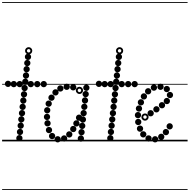

<svg xmlns="http://www.w3.org/2000/svg" viewBox="-25 -1349 1810 1832"><path d="M242.1 -776.5Q229.5 -776.5 220.8 -785.2Q212 -793.9 212 -806.4Q212 -819 220.7 -827.8Q229.4 -836.5 241.9 -836.5Q254.5 -836.5 263.2 -827.8Q272 -819.1 272 -806.6Q272 -794 263.3 -785.2Q254.6 -776.5 242.1 -776.5ZM235.6 -717.5Q223 -717.5 214.2 -726.2Q205.5 -734.9 205.5 -747.4Q205.5 -760 214.2 -768.8Q222.9 -777.5 235.4 -777.5Q248 -777.5 256.8 -768.8Q265.5 -760.1 265.5 -747.6Q265.5 -735 256.8 -726.2Q248.1 -717.5 235.6 -717.5ZM229.1 -658.5Q216.5 -658.5 207.8 -667.2Q199 -675.9 199 -688.4Q199 -701 207.7 -709.8Q216.4 -718.5 228.9 -718.5Q241.5 -718.5 250.2 -709.8Q259 -701.1 259 -688.6Q259 -676 250.3 -667.2Q241.6 -658.5 229.1 -658.5ZM223.1 -598.5Q210.5 -598.5 201.8 -607.2Q193 -615.9 193 -628.4Q193 -641 201.7 -649.8Q210.4 -658.5 222.9 -658.5Q235.5 -658.5 244.2 -649.8Q253 -641.1 253 -628.6Q253 -616 244.3 -607.2Q235.6 -598.5 223.1 -598.5ZM216.6 -539Q204 -539 195.2 -547.7Q186.5 -556.4 186.5 -568.9Q186.5 -581.5 195.2 -590.2Q203.9 -599 216.4 -599Q229 -599 237.8 -590.3Q246.5 -581.6 246.5 -569.1Q246.5 -556.5 237.8 -547.8Q229.1 -539 216.6 -539ZM210.1 -479Q197.5 -479 188.8 -487.7Q180 -496.4 180 -508.9Q180 -521.5 188.7 -530.2Q197.4 -539 209.9 -539Q222.5 -539 231.2 -530.3Q240 -521.6 240 -509.1Q240 -496.5 231.3 -487.8Q222.6 -479 210.1 -479ZM204.1 -419Q191.5 -419 182.8 -427.7Q174 -436.4 174 -448.9Q174 -461.5 182.7 -470.2Q191.4 -479 203.9 -479Q216.5 -479 225.2 -470.3Q234 -461.6 234 -449.1Q234 -436.5 225.3 -427.8Q216.6 -419 204.1 -419ZM197.6 -359.5Q185 -359.5 176.2 -368.2Q167.5 -376.9 167.5 -389.4Q167.5 -402 176.2 -410.8Q184.9 -419.5 197.4 -419.5Q210 -419.5 218.8 -410.8Q227.5 -402.1 227.5 -389.6Q227.5 -377 218.8 -368.2Q210.1 -359.5 197.6 -359.5ZM191.1 -299.5Q178.5 -299.5 169.8 -308.2Q161 -316.9 161 -329.4Q161 -342 169.7 -350.8Q178.4 -359.5 190.9 -359.5Q203.5 -359.5 212.2 -350.8Q221 -342.1 221 -329.6Q221 -317 212.3 -308.2Q203.6 -299.5 191.1 -299.5ZM185.1 -239.5Q172.5 -239.5 163.8 -248.2Q155 -256.9 155 -269.4Q155 -282 163.7 -290.8Q172.4 -299.5 184.9 -299.5Q197.5 -299.5 206.2 -290.8Q215 -282.1 215 -269.6Q215 -257 206.3 -248.2Q197.6 -239.5 185.1 -239.5ZM178.6 -180Q166 -180 157.2 -188.7Q148.5 -197.4 148.5 -209.9Q148.5 -222.5 157.2 -231.2Q165.9 -240 178.4 -240Q191 -240 199.8 -231.3Q208.5 -222.6 208.5 -210.1Q208.5 -197.5 199.8 -188.8Q191.1 -180 178.6 -180ZM172.6 -120Q160 -120 151.2 -128.7Q142.5 -137.4 142.5 -149.9Q142.5 -162.5 151.2 -171.2Q159.9 -180 172.4 -180Q185 -180 193.8 -171.3Q202.5 -162.6 202.5 -150.1Q202.5 -137.5 193.8 -128.8Q185.1 -120 172.6 -120ZM166.1 -60Q153.5 -60 144.8 -68.7Q136 -77.4 136 -89.9Q136 -102.5 144.7 -111.2Q153.4 -120 165.9 -120Q178.5 -120 187.2 -111.3Q196 -102.6 196 -90.1Q196 -77.5 187.3 -68.8Q178.6 -60 166.1 -60ZM160.1 -0.5Q147.5 -0.5 138.8 -9.2Q130 -17.9 130 -30.4Q130 -43 138.7 -51.8Q147.4 -60.5 159.9 -60.5Q172.5 -60.5 181.2 -51.8Q190 -43.1 190 -30.6Q190 -18 181.3 -9.2Q172.6 -0.5 160.1 -0.5ZM248.7 -830Q234.5 -830 224.2 -840.2Q214 -850.3 214 -864.7Q214 -879 224.2 -889Q234.3 -899 248.7 -899Q263 -899 273 -888.9Q283 -878.9 283 -864.7Q283 -850.5 272.9 -840.2Q262.9 -830 248.7 -830ZM248.8 -848Q255.5 -848 260.2 -852.9Q265 -857.8 265 -864.5Q265 -871.5 260.2 -876.2Q255.4 -881 248.5 -881Q242 -881 237 -876.2Q232 -871.5 232 -864.5Q232 -857.8 237 -852.9Q242 -848 248.8 -848ZM106.6 -516.5Q94 -516.5 85.2 -525.2Q76.5 -533.9 76.5 -546.4Q76.5 -559 85.2 -567.8Q93.9 -576.5 106.4 -576.5Q119 -576.5 127.8 -567.8Q136.5 -559.1 136.5 -546.6Q136.5 -534 127.8 -525.2Q119.1 -516.5 106.6 -516.5ZM163.1 -516.5Q150.5 -516.5 141.8 -525.2Q133 -533.9 133 -546.4Q133 -559 141.7 -567.8Q150.4 -576.5 162.9 -576.5Q175.5 -576.5 184.2 -567.8Q193 -559.1 193 -546.6Q193 -534 184.3 -525.2Q175.6 -516.5 163.1 -516.5ZM269.1 -516.5Q256.5 -516.5 247.8 -525.2Q239 -533.9 239 -546.4Q239 -559 247.7 -567.8Q256.4 -576.5 268.9 -576.5Q281.5 -576.5 290.2 -567.8Q299 -559.1 299 -546.6Q299 -534 290.3 -525.2Q281.6 -516.5 269.1 -516.5ZM392.6 -516.5Q380 -516.5 371.2 -525.2Q362.5 -533.9 362.5 -546.4Q362.5 -559 371.2 -567.8Q379.9 -576.5 392.4 -576.5Q405 -576.5 413.8 -567.8Q422.5 -559.1 422.5 -546.6Q422.5 -534 413.8 -525.2Q405.1 -516.5 392.6 -516.5ZM51.6 -519Q39 -519 30.2 -527.7Q21.5 -536.4 21.5 -548.9Q21.5 -561.5 30.2 -570.2Q38.9 -579 51.4 -579Q64 -579 72.8 -570.3Q81.5 -561.6 81.5 -549.1Q81.5 -536.5 72.8 -527.8Q64.1 -519 51.6 -519ZM330.6 -516.5Q318 -516.5 309.2 -525.2Q300.5 -533.9 300.5 -546.4Q300.5 -559 309.2 -567.8Q317.9 -576.5 330.4 -576.5Q343 -576.5 351.8 -567.8Q360.5 -559.1 360.5 -546.6Q360.5 -534 351.8 -525.2Q343.1 -516.5 330.6 -516.5ZM-5 455H464.5V463H-5ZM-5 -16H464.5V0H-5ZM-5 -549H464.5V-541H-5ZM-5 -1329H464.5V-1321H-5Z M799.1 -481.5Q786.5 -481.5 777.8 -490.2Q769 -498.9 769 -511.4Q769 -524 777.7 -532.8Q786.4 -541.5 798.9 -541.5Q811.5 -541.5 820.2 -532.8Q829 -524.1 829 -511.6Q829 -499 820.3 -490.2Q811.6 -481.5 799.1 -481.5ZM792.6 -421Q780 -421 771.2 -429.7Q762.5 -438.4 762.5 -450.9Q762.5 -463.5 771.2 -472.2Q779.9 -481 792.4 -481Q805 -481 813.8 -472.3Q822.5 -463.6 822.5 -451.1Q822.5 -438.5 813.8 -429.8Q805.1 -421 792.6 -421ZM786.1 -360.5Q773.5 -360.5 764.8 -369.2Q756 -377.9 756 -390.4Q756 -403 764.7 -411.8Q773.4 -420.5 785.9 -420.5Q798.5 -420.5 807.2 -411.8Q816 -403.1 816 -390.6Q816 -378 807.3 -369.2Q798.6 -360.5 786.1 -360.5ZM779.6 -300Q767 -300 758.2 -308.7Q749.5 -317.4 749.5 -329.9Q749.5 -342.5 758.2 -351.2Q766.9 -360 779.4 -360Q792 -360 800.8 -351.3Q809.5 -342.6 809.5 -330.1Q809.5 -317.5 800.8 -308.8Q792.1 -300 779.6 -300ZM773.1 -239.5Q760.5 -239.5 751.8 -248.2Q743 -256.9 743 -269.4Q743 -282 751.7 -290.8Q760.4 -299.5 772.9 -299.5Q785.5 -299.5 794.2 -290.8Q803 -282.1 803 -269.6Q803 -257 794.3 -248.2Q785.6 -239.5 773.1 -239.5ZM766.1 -178.5Q753.5 -178.5 744.8 -187.2Q736 -195.9 736 -208.4Q736 -221 744.7 -229.8Q753.4 -238.5 765.9 -238.5Q778.5 -238.5 787.2 -229.8Q796 -221.1 796 -208.6Q796 -196 787.3 -187.2Q778.6 -178.5 766.1 -178.5ZM759.6 -118Q747 -118 738.2 -126.7Q729.5 -135.4 729.5 -147.9Q729.5 -160.5 738.2 -169.2Q746.9 -178 759.4 -178Q772 -178 780.8 -169.3Q789.5 -160.6 789.5 -148.1Q789.5 -135.5 780.8 -126.8Q772.1 -118 759.6 -118ZM753.1 -57.5Q740.5 -57.5 731.8 -66.2Q723 -74.9 723 -87.4Q723 -100 731.7 -108.8Q740.4 -117.5 752.9 -117.5Q765.5 -117.5 774.2 -108.8Q783 -100.1 783 -87.6Q783 -75 774.3 -66.2Q765.6 -57.5 753.1 -57.5ZM746.6 3Q734 3 725.2 -5.7Q716.5 -14.4 716.5 -26.9Q716.5 -39.5 725.2 -48.2Q733.9 -57 746.4 -57Q759 -57 767.8 -48.3Q776.5 -39.6 776.5 -27.1Q776.5 -14.5 767.8 -5.8Q759.1 3 746.6 3ZM673.6 -486Q661 -486 652.2 -494.7Q643.5 -503.4 643.5 -515.9Q643.5 -528.5 652.2 -537.2Q660.9 -546 673.4 -546Q686 -546 694.8 -537.3Q703.5 -528.6 703.5 -516.1Q703.5 -503.5 694.8 -494.8Q686.1 -486 673.6 -486ZM611.6 -491Q599 -491 590.2 -499.7Q581.5 -508.4 581.5 -520.9Q581.5 -533.5 590.2 -542.2Q598.9 -551 611.4 -551Q624 -551 632.8 -542.3Q641.5 -533.6 641.5 -521.1Q641.5 -508.5 632.8 -499.8Q624.1 -491 611.6 -491ZM551.1 -475Q538.5 -475 529.8 -483.7Q521 -492.4 521 -504.9Q521 -517.5 529.7 -526.2Q538.4 -535 550.9 -535Q563.5 -535 572.2 -526.3Q581 -517.6 581 -505.1Q581 -492.5 572.3 -483.8Q563.6 -475 551.1 -475ZM504.6 -437.5Q492 -437.5 483.2 -446.2Q474.5 -454.9 474.5 -467.4Q474.5 -480 483.2 -488.8Q491.9 -497.5 504.4 -497.5Q517 -497.5 525.8 -488.8Q534.5 -480.1 534.5 -467.6Q534.5 -455 525.8 -446.2Q517.1 -437.5 504.6 -437.5ZM466.6 -387Q454 -387 445.2 -395.7Q436.5 -404.4 436.5 -416.9Q436.5 -429.5 445.2 -438.2Q453.9 -447 466.4 -447Q479 -447 487.8 -438.3Q496.5 -429.6 496.5 -417.1Q496.5 -404.5 487.8 -395.8Q479.1 -387 466.6 -387ZM439.6 -330Q427 -330 418.2 -338.7Q409.5 -347.4 409.5 -359.9Q409.5 -372.5 418.2 -381.2Q426.9 -390 439.4 -390Q452 -390 460.8 -381.3Q469.5 -372.6 469.5 -360.1Q469.5 -347.5 460.8 -338.8Q452.1 -330 439.6 -330ZM425.6 -267Q413 -267 404.2 -275.7Q395.5 -284.4 395.5 -296.9Q395.5 -309.5 404.2 -318.2Q412.9 -327 425.4 -327Q438 -327 446.8 -318.3Q455.5 -309.6 455.5 -297.1Q455.5 -284.5 446.8 -275.8Q438.1 -267 425.6 -267ZM423.6 -203.5Q411 -203.5 402.2 -212.2Q393.5 -220.9 393.5 -233.4Q393.5 -246 402.2 -254.8Q410.9 -263.5 423.4 -263.5Q436 -263.5 444.8 -254.8Q453.5 -246.1 453.5 -233.6Q453.5 -221 444.8 -212.2Q436.1 -203.5 423.6 -203.5ZM428.6 -142.5Q416 -142.5 407.2 -151.2Q398.5 -159.9 398.5 -172.4Q398.5 -185 407.2 -193.8Q415.9 -202.5 428.4 -202.5Q441 -202.5 449.8 -193.8Q458.5 -185.1 458.5 -172.6Q458.5 -160 449.8 -151.2Q441.1 -142.5 428.6 -142.5ZM442.6 -78Q430 -78 421.2 -86.7Q412.5 -95.4 412.5 -107.9Q412.5 -120.5 421.2 -129.2Q429.9 -138 442.4 -138Q455 -138 463.8 -129.3Q472.5 -120.6 472.5 -108.1Q472.5 -95.5 463.8 -86.8Q455.1 -78 442.6 -78ZM472.1 -21Q459.5 -21 450.8 -29.7Q442 -38.4 442 -50.9Q442 -63.5 450.7 -72.2Q459.4 -81 471.9 -81Q484.5 -81 493.2 -72.3Q502 -63.6 502 -51.1Q502 -38.5 493.3 -29.8Q484.6 -21 472.1 -21ZM525.6 10Q513 10 504.2 1.3Q495.5 -7.4 495.5 -19.9Q495.5 -32.5 504.2 -41.2Q512.9 -50 525.4 -50Q538 -50 546.8 -41.3Q555.5 -32.6 555.5 -20.1Q555.5 -7.5 546.8 1.2Q538.1 10 525.6 10ZM587.1 2Q574.5 2 565.8 -6.7Q557 -15.4 557 -27.9Q557 -40.5 565.7 -49.2Q574.4 -58 586.9 -58Q599.5 -58 608.2 -49.3Q617 -40.6 617 -28.1Q617 -15.5 608.3 -6.8Q599.6 2 587.1 2ZM636.1 -36.5Q623.5 -36.5 614.8 -45.2Q606 -53.9 606 -66.4Q606 -79 614.7 -87.8Q623.4 -96.5 635.9 -96.5Q648.5 -96.5 657.2 -87.8Q666 -79.1 666 -66.6Q666 -54 657.3 -45.2Q648.6 -36.5 636.1 -36.5ZM674.1 -88Q661.5 -88 652.8 -96.7Q644 -105.4 644 -117.9Q644 -130.5 652.7 -139.2Q661.4 -148 673.9 -148Q686.5 -148 695.2 -139.3Q704 -130.6 704 -118.1Q704 -105.5 695.3 -96.8Q686.6 -88 674.1 -88ZM704.1 -141.5Q691.5 -141.5 682.8 -150.2Q674 -158.9 674 -171.4Q674 -184 682.7 -192.8Q691.4 -201.5 703.9 -201.5Q716.5 -201.5 725.2 -192.8Q734 -184.1 734 -171.6Q734 -159 725.3 -150.2Q716.6 -141.5 704.1 -141.5ZM729.6 -196Q717 -196 708.2 -204.7Q699.5 -213.4 699.5 -225.9Q699.5 -238.5 708.2 -247.2Q716.9 -256 729.4 -256Q742 -256 750.8 -247.3Q759.5 -238.6 759.5 -226.1Q759.5 -213.5 750.8 -204.8Q742.1 -196 729.6 -196ZM733.2 -452Q719 -452 708.8 -462.2Q698.5 -472.3 698.5 -486.7Q698.5 -501 708.7 -511Q718.8 -521 733.2 -521Q747.5 -521 757.5 -510.9Q767.5 -500.9 767.5 -486.7Q767.5 -472.5 757.4 -462.2Q747.4 -452 733.2 -452ZM733.2 -470Q740 -470 744.8 -474.9Q749.5 -479.8 749.5 -486.5Q749.5 -493.5 744.7 -498.2Q739.9 -503 733 -503Q726.5 -503 721.5 -498.2Q716.5 -493.5 716.5 -486.5Q716.5 -479.8 721.5 -474.9Q726.5 -470 733.2 -470ZM350.5 455H946V463H350.5ZM350.5 -16H946V0H350.5ZM350.5 -549H946V-541H350.5ZM350.5 -1329H946V-1321H350.5Z M1109.6 -776.5Q1097 -776.5 1088.2 -785.2Q1079.5 -793.9 1079.5 -806.4Q1079.5 -819 1088.2 -827.8Q1096.9 -836.5 1109.4 -836.5Q1122 -836.5 1130.8 -827.8Q1139.5 -819.1 1139.5 -806.6Q1139.5 -794 1130.8 -785.2Q1122.1 -776.5 1109.6 -776.5ZM1103.1 -717.5Q1090.5 -717.5 1081.8 -726.2Q1073 -734.9 1073 -747.4Q1073 -760 1081.7 -768.8Q1090.4 -777.5 1102.9 -777.5Q1115.5 -777.5 1124.2 -768.8Q1133 -760.1 1133 -747.6Q1133 -735 1124.3 -726.2Q1115.6 -717.5 1103.1 -717.5ZM1096.6 -658.5Q1084 -658.5 1075.2 -667.2Q1066.5 -675.9 1066.5 -688.4Q1066.5 -701 1075.2 -709.8Q1083.9 -718.5 1096.4 -718.5Q1109 -718.5 1117.8 -709.8Q1126.5 -701.1 1126.5 -688.6Q1126.5 -676 1117.8 -667.2Q1109.1 -658.5 1096.6 -658.5ZM1090.6 -598.5Q1078 -598.5 1069.2 -607.2Q1060.5 -615.9 1060.5 -628.4Q1060.5 -641 1069.2 -649.8Q1077.9 -658.5 1090.4 -658.5Q1103 -658.5 1111.8 -649.8Q1120.5 -641.1 1120.5 -628.6Q1120.5 -616 1111.8 -607.2Q1103.1 -598.5 1090.6 -598.5ZM1084.1 -539Q1071.5 -539 1062.8 -547.7Q1054 -556.4 1054 -568.9Q1054 -581.5 1062.7 -590.2Q1071.4 -599 1083.9 -599Q1096.5 -599 1105.2 -590.3Q1114 -581.6 1114 -569.1Q1114 -556.5 1105.3 -547.8Q1096.6 -539 1084.1 -539ZM1077.6 -479Q1065 -479 1056.2 -487.7Q1047.5 -496.4 1047.5 -508.9Q1047.5 -521.5 1056.2 -530.2Q1064.9 -539 1077.4 -539Q1090 -539 1098.8 -530.3Q1107.5 -521.6 1107.5 -509.1Q1107.5 -496.5 1098.8 -487.8Q1090.1 -479 1077.6 -479ZM1071.6 -419Q1059 -419 1050.2 -427.7Q1041.5 -436.4 1041.5 -448.9Q1041.5 -461.5 1050.2 -470.2Q1058.9 -479 1071.4 -479Q1084 -479 1092.8 -470.3Q1101.5 -461.6 1101.5 -449.1Q1101.5 -436.5 1092.8 -427.8Q1084.1 -419 1071.6 -419ZM1065.1 -359.5Q1052.5 -359.5 1043.8 -368.2Q1035 -376.9 1035 -389.4Q1035 -402 1043.7 -410.8Q1052.4 -419.5 1064.9 -419.5Q1077.5 -419.5 1086.2 -410.8Q1095 -402.1 1095 -389.6Q1095 -377 1086.3 -368.2Q1077.6 -359.5 1065.1 -359.5ZM1058.6 -299.5Q1046 -299.5 1037.2 -308.2Q1028.5 -316.9 1028.5 -329.4Q1028.5 -342 1037.2 -350.8Q1045.9 -359.5 1058.4 -359.5Q1071 -359.5 1079.8 -350.8Q1088.5 -342.1 1088.5 -329.6Q1088.5 -317 1079.8 -308.2Q1071.1 -299.5 1058.6 -299.5ZM1052.6 -239.5Q1040 -239.5 1031.2 -248.2Q1022.5 -256.9 1022.5 -269.4Q1022.5 -282 1031.2 -290.8Q1039.9 -299.5 1052.4 -299.5Q1065 -299.5 1073.8 -290.8Q1082.5 -282.1 1082.5 -269.6Q1082.5 -257 1073.8 -248.2Q1065.1 -239.5 1052.6 -239.5ZM1046.1 -180Q1033.5 -180 1024.8 -188.7Q1016 -197.4 1016 -209.9Q1016 -222.5 1024.7 -231.2Q1033.4 -240 1045.9 -240Q1058.5 -240 1067.2 -231.3Q1076 -222.6 1076 -210.1Q1076 -197.5 1067.3 -188.8Q1058.6 -180 1046.1 -180ZM1040.1 -120Q1027.5 -120 1018.8 -128.7Q1010 -137.4 1010 -149.9Q1010 -162.5 1018.7 -171.2Q1027.4 -180 1039.9 -180Q1052.5 -180 1061.2 -171.3Q1070 -162.6 1070 -150.1Q1070 -137.5 1061.3 -128.8Q1052.6 -120 1040.1 -120ZM1033.6 -60Q1021 -60 1012.2 -68.7Q1003.5 -77.4 1003.5 -89.9Q1003.5 -102.5 1012.2 -111.2Q1020.9 -120 1033.4 -120Q1046 -120 1054.8 -111.3Q1063.5 -102.6 1063.5 -90.1Q1063.5 -77.5 1054.8 -68.8Q1046.1 -60 1033.6 -60ZM1027.6 -0.5Q1015 -0.5 1006.2 -9.2Q997.5 -17.9 997.5 -30.4Q997.5 -43 1006.2 -51.8Q1014.9 -60.5 1027.4 -60.5Q1040 -60.5 1048.8 -51.8Q1057.5 -43.1 1057.5 -30.6Q1057.5 -18 1048.8 -9.2Q1040.1 -0.5 1027.6 -0.5ZM1116.2 -830Q1102 -830 1091.8 -840.2Q1081.5 -850.3 1081.5 -864.7Q1081.5 -879 1091.7 -889Q1101.8 -899 1116.2 -899Q1130.5 -899 1140.5 -888.9Q1150.5 -878.9 1150.5 -864.7Q1150.5 -850.5 1140.4 -840.2Q1130.4 -830 1116.2 -830ZM1116.2 -848Q1123 -848 1127.8 -852.9Q1132.5 -857.8 1132.5 -864.5Q1132.5 -871.5 1127.7 -876.2Q1122.9 -881 1116 -881Q1109.5 -881 1104.5 -876.2Q1099.5 -871.5 1099.5 -864.5Q1099.5 -857.8 1104.5 -852.9Q1109.5 -848 1116.2 -848ZM974.1 -516.5Q961.5 -516.5 952.8 -525.2Q944 -533.9 944 -546.4Q944 -559 952.7 -567.8Q961.4 -576.5 973.9 -576.5Q986.5 -576.5 995.2 -567.8Q1004 -559.1 1004 -546.6Q1004 -534 995.3 -525.2Q986.6 -516.5 974.1 -516.5ZM1030.6 -516.5Q1018 -516.5 1009.2 -525.2Q1000.5 -533.9 1000.5 -546.4Q1000.5 -559 1009.2 -567.8Q1017.9 -576.5 1030.4 -576.5Q1043 -576.5 1051.8 -567.8Q1060.5 -559.1 1060.5 -546.6Q1060.5 -534 1051.8 -525.2Q1043.1 -516.5 1030.6 -516.5ZM1136.6 -516.5Q1124 -516.5 1115.2 -525.2Q1106.5 -533.9 1106.5 -546.4Q1106.5 -559 1115.2 -567.8Q1123.9 -576.5 1136.4 -576.5Q1149 -576.5 1157.8 -567.8Q1166.5 -559.1 1166.5 -546.6Q1166.5 -534 1157.8 -525.2Q1149.1 -516.5 1136.6 -516.5ZM1260.1 -516.5Q1247.5 -516.5 1238.8 -525.2Q1230 -533.9 1230 -546.4Q1230 -559 1238.7 -567.8Q1247.4 -576.5 1259.9 -576.5Q1272.5 -576.5 1281.2 -567.8Q1290 -559.1 1290 -546.6Q1290 -534 1281.3 -525.2Q1272.6 -516.5 1260.1 -516.5ZM919.1 -519Q906.5 -519 897.8 -527.7Q889 -536.4 889 -548.9Q889 -561.5 897.7 -570.2Q906.4 -579 918.9 -579Q931.5 -579 940.2 -570.3Q949 -561.6 949 -549.1Q949 -536.5 940.3 -527.8Q931.6 -519 919.1 -519ZM1198.1 -516.5Q1185.5 -516.5 1176.8 -525.2Q1168 -533.9 1168 -546.4Q1168 -559 1176.7 -567.8Q1185.4 -576.5 1197.9 -576.5Q1210.5 -576.5 1219.2 -567.8Q1228 -559.1 1228 -546.6Q1228 -534 1219.3 -525.2Q1210.6 -516.5 1198.1 -516.5ZM862.5 455H1332V463H862.5ZM862.5 -16H1332V0H862.5ZM862.5 -549H1332V-541H862.5ZM862.5 -1329H1332V-1321H862.5Z M1412.6 -238.5Q1400 -238.5 1391.2 -247.2Q1382.5 -255.9 1382.5 -268.4Q1382.5 -281 1391.2 -289.8Q1399.9 -298.5 1412.4 -298.5Q1425 -298.5 1433.8 -289.8Q1442.5 -281.1 1442.5 -268.6Q1442.5 -256 1433.8 -247.2Q1425.1 -238.5 1412.6 -238.5ZM1467.6 -276Q1455 -276 1446.2 -284.7Q1437.5 -293.4 1437.5 -305.9Q1437.5 -318.5 1446.2 -327.2Q1454.9 -336 1467.4 -336Q1480 -336 1488.8 -327.3Q1497.5 -318.6 1497.5 -306.1Q1497.5 -293.5 1488.8 -284.8Q1480.1 -276 1467.6 -276ZM1520.6 -315Q1508 -315 1499.2 -323.7Q1490.5 -332.4 1490.5 -344.9Q1490.5 -357.5 1499.2 -366.2Q1507.9 -375 1520.4 -375Q1533 -375 1541.8 -366.3Q1550.5 -357.6 1550.5 -345.1Q1550.5 -332.5 1541.8 -323.8Q1533.1 -315 1520.6 -315ZM1567.1 -355Q1554.5 -355 1545.8 -363.7Q1537 -372.4 1537 -384.9Q1537 -397.5 1545.7 -406.2Q1554.4 -415 1566.9 -415Q1579.5 -415 1588.2 -406.3Q1597 -397.6 1597 -385.1Q1597 -372.5 1588.3 -363.8Q1579.6 -355 1567.1 -355ZM1596.6 -412.5Q1584 -412.5 1575.2 -421.2Q1566.5 -429.9 1566.5 -442.4Q1566.5 -455 1575.2 -463.8Q1583.9 -472.5 1596.4 -472.5Q1609 -472.5 1617.8 -463.8Q1626.5 -455.1 1626.5 -442.6Q1626.5 -430 1617.8 -421.2Q1609.1 -412.5 1596.6 -412.5ZM1566.6 -469.5Q1554 -469.5 1545.2 -478.2Q1536.5 -486.9 1536.5 -499.4Q1536.5 -512 1545.2 -520.8Q1553.9 -529.5 1566.4 -529.5Q1579 -529.5 1587.8 -520.8Q1596.5 -512.1 1596.5 -499.6Q1596.5 -487 1587.8 -478.2Q1579.1 -469.5 1566.6 -469.5ZM1506.6 -491Q1494 -491 1485.2 -499.7Q1476.5 -508.4 1476.5 -520.9Q1476.5 -533.5 1485.2 -542.2Q1493.9 -551 1506.4 -551Q1519 -551 1527.8 -542.3Q1536.5 -533.6 1536.5 -521.1Q1536.5 -508.5 1527.8 -499.8Q1519.1 -491 1506.6 -491ZM1443.6 -483Q1431 -483 1422.2 -491.7Q1413.5 -500.4 1413.5 -512.9Q1413.5 -525.5 1422.2 -534.2Q1430.9 -543 1443.4 -543Q1456 -543 1464.8 -534.3Q1473.5 -525.6 1473.5 -513.1Q1473.5 -500.5 1464.8 -491.8Q1456.1 -483 1443.6 -483ZM1388.6 -448Q1376 -448 1367.2 -456.7Q1358.5 -465.4 1358.5 -477.9Q1358.5 -490.5 1367.2 -499.2Q1375.9 -508 1388.4 -508Q1401 -508 1409.8 -499.3Q1418.5 -490.6 1418.5 -478.1Q1418.5 -465.5 1409.8 -456.8Q1401.1 -448 1388.6 -448ZM1348.1 -399Q1335.5 -399 1326.8 -407.7Q1318 -416.4 1318 -428.9Q1318 -441.5 1326.7 -450.2Q1335.4 -459 1347.9 -459Q1360.5 -459 1369.2 -450.3Q1378 -441.6 1378 -429.1Q1378 -416.5 1369.3 -407.8Q1360.6 -399 1348.1 -399ZM1319.6 -342.5Q1307 -342.5 1298.2 -351.2Q1289.5 -359.9 1289.5 -372.4Q1289.5 -385 1298.2 -393.8Q1306.9 -402.5 1319.4 -402.5Q1332 -402.5 1340.8 -393.8Q1349.5 -385.1 1349.5 -372.6Q1349.5 -360 1340.8 -351.2Q1332.1 -342.5 1319.6 -342.5ZM1301.1 -283.5Q1288.5 -283.5 1279.8 -292.2Q1271 -300.9 1271 -313.4Q1271 -326 1279.7 -334.8Q1288.4 -343.5 1300.9 -343.5Q1313.5 -343.5 1322.2 -334.8Q1331 -326.1 1331 -313.6Q1331 -301 1322.3 -292.2Q1313.6 -283.5 1301.1 -283.5ZM1291.6 -220.5Q1279 -220.5 1270.2 -229.2Q1261.5 -237.9 1261.5 -250.4Q1261.5 -263 1270.2 -271.8Q1278.9 -280.5 1291.4 -280.5Q1304 -280.5 1312.8 -271.8Q1321.5 -263.1 1321.5 -250.6Q1321.5 -238 1312.8 -229.2Q1304.1 -220.5 1291.6 -220.5ZM1294.1 -155Q1281.5 -155 1272.8 -163.7Q1264 -172.4 1264 -184.9Q1264 -197.5 1272.7 -206.2Q1281.4 -215 1293.9 -215Q1306.5 -215 1315.2 -206.3Q1324 -197.6 1324 -185.1Q1324 -172.5 1315.3 -163.8Q1306.6 -155 1294.1 -155ZM1311.1 -91.5Q1298.5 -91.5 1289.8 -100.2Q1281 -108.9 1281 -121.4Q1281 -134 1289.7 -142.8Q1298.4 -151.5 1310.9 -151.5Q1323.5 -151.5 1332.2 -142.8Q1341 -134.1 1341 -121.6Q1341 -109 1332.3 -100.2Q1323.6 -91.5 1311.1 -91.5ZM1342.1 -37Q1329.5 -37 1320.8 -45.7Q1312 -54.4 1312 -66.9Q1312 -79.5 1320.7 -88.2Q1329.4 -97 1341.9 -97Q1354.5 -97 1363.2 -88.3Q1372 -79.6 1372 -67.1Q1372 -54.5 1363.3 -45.8Q1354.6 -37 1342.1 -37ZM1392.6 2Q1380 2 1371.2 -6.7Q1362.5 -15.4 1362.5 -27.9Q1362.5 -40.5 1371.2 -49.2Q1379.9 -58 1392.4 -58Q1405 -58 1413.8 -49.3Q1422.5 -40.6 1422.5 -28.1Q1422.5 -15.5 1413.8 -6.8Q1405.1 2 1392.6 2ZM1455.1 10Q1442.5 10 1433.8 1.3Q1425 -7.4 1425 -19.9Q1425 -32.5 1433.7 -41.2Q1442.4 -50 1454.9 -50Q1467.5 -50 1476.2 -41.3Q1485 -32.6 1485 -20.1Q1485 -7.5 1476.3 1.2Q1467.6 10 1455.1 10ZM1513.6 -13.5Q1501 -13.5 1492.2 -22.2Q1483.5 -30.9 1483.5 -43.4Q1483.5 -56 1492.2 -64.8Q1500.9 -73.5 1513.4 -73.5Q1526 -73.5 1534.8 -64.8Q1543.5 -56.1 1543.5 -43.6Q1543.5 -31 1534.8 -22.2Q1526.1 -13.5 1513.6 -13.5ZM1558.1 -58.5Q1545.5 -58.5 1536.8 -67.2Q1528 -75.9 1528 -88.4Q1528 -101 1536.7 -109.8Q1545.4 -118.5 1557.9 -118.5Q1570.5 -118.5 1579.2 -109.8Q1588 -101.1 1588 -88.6Q1588 -76 1579.3 -67.2Q1570.6 -58.5 1558.1 -58.5ZM1594.1 -113.5Q1581.5 -113.5 1572.8 -122.2Q1564 -130.9 1564 -143.4Q1564 -156 1572.7 -164.8Q1581.4 -173.5 1593.9 -173.5Q1606.5 -173.5 1615.2 -164.8Q1624 -156.1 1624 -143.6Q1624 -131 1615.3 -122.2Q1606.6 -113.5 1594.1 -113.5ZM1358.7 -197.5Q1344.5 -197.5 1334.2 -207.7Q1324 -217.8 1324 -232.2Q1324 -246.5 1334.2 -256.5Q1344.3 -266.5 1358.7 -266.5Q1373 -266.5 1383 -256.4Q1393 -246.4 1393 -232.2Q1393 -218 1382.9 -207.8Q1372.9 -197.5 1358.7 -197.5ZM1358.8 -215.5Q1365.5 -215.5 1370.2 -220.4Q1375 -225.3 1375 -232Q1375 -239 1370.2 -243.8Q1365.4 -248.5 1358.5 -248.5Q1352 -248.5 1347 -243.8Q1342 -239 1342 -232Q1342 -225.3 1347 -220.4Q1352 -215.5 1358.8 -215.5ZM1212 455H1765V463H1212ZM1212 -16H1765V0H1212ZM1212 -549H1765V-541H1212ZM1212 -1329H1765V-1321H1212Z"/></svg>

Font: Edu SA Dotted Guide
Style: Regular
Weight: 400
Designer: Tina and Corey Anderson, Eben Sorkin, Mirko Velimirovic
Foundry: Google for Education
Version: Version 2.000